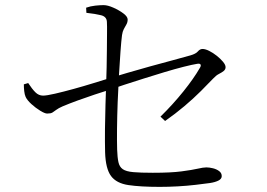

<svg xmlns="http://www.w3.org/2000/svg" viewBox="-20 -765 1040 749"><path d="M603 -36Q528 -36 481 -43Q434 -50 413 -78.5Q392 -107 390 -171Q389 -212 389.5 -261.5Q390 -311 391.5 -357Q393 -403 394 -434Q395 -467 396 -502Q397 -537 397 -571.5Q397 -606 397.5 -634.5Q398 -663 397 -680Q396 -700 374.5 -705.5Q353 -711 317 -715L316 -735Q333 -741 351.5 -743Q370 -745 384 -745Q400 -745 422.5 -735Q445 -725 461.5 -712.5Q478 -700 478 -689Q478 -678 473 -669.5Q468 -661 463 -651.5Q458 -642 456 -628Q453 -605 450 -563.5Q447 -522 444 -470.5Q441 -419 439 -365Q437 -311 436.5 -263Q436 -215 437 -181Q438 -151 442 -132.5Q446 -114 459 -105Q472 -96 500 -93.5Q528 -91 576 -91Q647 -91 688.5 -96.5Q730 -102 751.5 -107Q773 -112 785 -112Q797 -112 811 -108.5Q825 -105 835 -97.5Q845 -90 845 -78Q845 -67 832 -60.5Q819 -54 799 -51Q777 -48 743.5 -44Q710 -40 673.5 -38Q637 -36 603 -36ZM606 -310Q655 -358 695.5 -408.5Q736 -459 759 -499Q765 -508 762.5 -513Q760 -518 749 -516Q730 -513 696.5 -504.5Q663 -496 623 -484Q583 -472 542 -459Q501 -446 465.5 -434.5Q430 -423 408 -415Q382 -407 349 -396Q316 -385 283 -373Q250 -361 224 -350Q208 -343 199.5 -336.5Q191 -330 184.5 -326Q178 -322 164 -322Q155 -322 137 -333Q119 -344 102.5 -359Q86 -374 80 -387Q76 -396 74.5 -409.5Q73 -423 73 -436L90 -441Q105 -418 118 -405Q131 -392 148 -392Q162 -392 194.5 -399.5Q227 -407 267 -418Q307 -429 344 -440.5Q381 -452 404 -459Q433 -468 476 -480.5Q519 -493 565.5 -506Q612 -519 654 -530Q696 -541 723 -549Q744 -555 752 -564.5Q760 -574 770 -574Q781 -574 796 -566.5Q811 -559 825.5 -547.5Q840 -536 850 -524Q860 -512 860 -503Q860 -494 852.5 -488Q845 -482 834 -476.5Q823 -471 811 -458Q793 -439 764 -410Q735 -381 699.5 -351Q664 -321 624 -293Z"/></svg>

Font: Noto Serif SC ExtraLight Light
Style: Regular
Weight: 300
Version: Version 2.002-H1;hotconv 1.1.0;makeotfexe 2.6.0